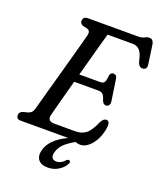

<svg xmlns="http://www.w3.org/2000/svg" viewBox="-178 -820 948 1127"><g transform="rotate(20 295.5 -256.0)"><path d="M327.5 0H13Q-2.5 0 -8 -7.2Q-13.5 -14.5 -13.5 -25Q-13.5 -36 -6.8 -43Q0 -50 9.5 -53L36.5 -59.5Q50 -63.5 58 -70.8Q66 -78 71 -95Q75.5 -111 86.2 -150.2Q97 -189.5 111.5 -241.8Q126 -294 141.8 -350.8Q157.5 -407.5 171.8 -459.5Q186 -511.5 196.5 -550.2Q207 -589 211 -604Q218 -634 197 -641L167.5 -648Q149 -656 149 -671.5Q149 -700 180.5 -700H495.5Q516 -700 530.5 -708Q545 -716 558.5 -716Q583 -716 588 -684L604.5 -567.5Q609.5 -535.5 584 -532.5Q572 -531 563 -538.2Q554 -545.5 548 -565Q538.5 -613.5 521.2 -631.2Q504 -649 478 -649H321Q316.5 -635.5 305 -593.5Q293.5 -551.5 277.5 -493.2Q261.5 -435 244.5 -372.5H377Q393 -372.5 400.5 -383Q408 -393.5 410 -427Q415 -446 431.5 -446Q443 -446 448.8 -439.5Q454.5 -433 455.5 -423L475.5 -289Q477.5 -271.5 471 -263.2Q464.5 -255 453 -255Q435.5 -255 427.5 -277.5Q419 -306.5 408.5 -314.2Q398 -322 379 -322H231Q216 -267 203 -218.5Q190 -170 181 -136Q172 -102 169.5 -91.5Q159.5 -51 207 -51H336.5Q375.5 -51 402 -71.2Q428.5 -91.5 454 -151Q468 -177 484.5 -177Q507 -177 505.5 -145Q501.5 -101.5 484.2 -65.5Q467 -29.5 442 -8Q417 13.5 390 13.5Q373 13.5 359.5 6.8Q346 0 327.5 0ZM364.5 -21 370 2Q324 26 298 50.2Q272 74.5 263 107.5Q257 131 265.8 142.5Q274.5 154 292 154Q304.5 154 317.2 148.5Q330 143 341 130.5Q352.5 118.5 361 120.5Q366 122 368.2 128.2Q370.5 134.5 363.5 145.5Q351.5 168 322.5 186.2Q293.5 204.5 257 204.5Q214.5 204.5 197 181.5Q179.5 158.5 189.5 120.5Q201.5 75.5 244.2 40.5Q287 5.5 364.5 -21Z"/></g></svg>

Font: Fraunces 144pt S100
Style: Italic
Weight: 400
Italic angle: -16°
Version: Version 1.000; ttfautohint (v1.8.3)